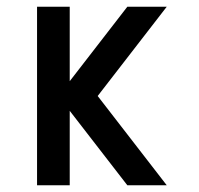

<svg xmlns="http://www.w3.org/2000/svg" viewBox="-20 -550 590 570"><path d="M90 0V-530H187V-309L358 -530H475L270 -265L475 0H358L187 -221V0Z"/></svg>

Font: Lode Dark Term
Style: Bold
Weight: 700
Monospace: yes
Designer: Belleve Invis
Foundry: Belleve Invis
Version: Version 29.2.0